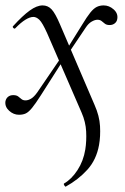

<svg xmlns="http://www.w3.org/2000/svg" viewBox="-21 -415 463 710"><path d="M222.2 275Q220.2 276 216.9 270.7Q213.6 265.4 215.8 263.6Q243.6 247.8 265.6 214Q287.6 180.2 294.4 137.8Q299.4 106.4 297.6 71.1Q295.8 35.8 280.8 1.6L153.4 -292Q135.8 -331 124.7 -341.7Q113.6 -352.4 102.4 -352.4Q89.8 -352.4 73 -342.1Q56.2 -331.8 36 -311Q33 -307 28.5 -311.5Q24 -316 28 -319Q62.6 -357 88.9 -376Q115.2 -395 136.6 -395Q156.2 -395 169.9 -380.3Q183.6 -365.6 200.8 -325L328.6 -27.2Q346.8 13.6 348.9 51.4Q351 89.2 345.2 121.4Q335.4 175.8 302 212.6Q268.6 249.4 222.2 275ZM49.2 9.4Q29 9.4 12.8 -5.4Q-3.4 -20.2 -1 -39.8Q1 -50.6 8.6 -56.9Q16.2 -63.2 27.8 -63.2Q39.6 -63.2 45.9 -58.6Q52.2 -54 58 -48.9Q63.8 -43.8 73.4 -43.8Q83.2 -43.8 94 -50.2Q104.8 -56.6 116.8 -73.4L210.4 -210.6L218 -200.6L130.2 -62.8Q110.4 -31.8 97.8 -16.3Q85.2 -0.8 74.7 4.3Q64.2 9.4 49.2 9.4ZM222.2 -203.2 214.4 -214 282.4 -323Q300.6 -353.2 313.1 -368.6Q325.6 -384 337 -389.5Q348.4 -395 362.4 -395Q382.6 -395 399.2 -380.3Q415.8 -365.6 412.8 -346Q411.6 -335.2 403.6 -328.8Q395.6 -322.4 384.6 -322.4Q373 -322.4 366.7 -327.5Q360.4 -332.6 354.5 -337.3Q348.6 -342 339 -342Q330.2 -342 318.1 -335.2Q306 -328.4 295.6 -312.4Z"/></svg>

Font: Cormorant Light
Style: Italic
Weight: 300
Italic angle: -10°
Designer: Christian Thalmann (Catharsis Fonts)
Foundry: Catharsis Fonts
Version: Version 4.000